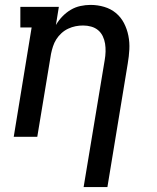

<svg xmlns="http://www.w3.org/2000/svg" viewBox="-20 -558 640 783"><path d="M321 205 407 -313Q410 -330 410.5 -347Q411 -364 408.5 -380Q406 -396 399 -410.5Q392 -425 380 -435Q368 -445 352 -449.5Q336 -454 319 -454Q303 -454 288 -451Q273 -448 258 -441Q243 -434 230.5 -422.5Q218 -411 209.5 -397.5Q201 -384 196 -368.5Q191 -353 188 -338L132 0H36L109 -446H63V-530H220L208 -456Q219 -475 234.5 -491Q250 -507 268.5 -518Q287 -529 308 -533.5Q329 -538 349 -538Q378 -538 405 -530Q432 -522 452.5 -505Q473 -488 485.5 -464Q498 -440 503.5 -412.5Q509 -385 507.5 -356.5Q506 -328 501 -299L418 205Z"/></svg>

Font: Iosevka Curly Slab MdEx
Style: Italic
Weight: 500
Width: 7
Italic angle: -9°
Monospace: yes
Designer: Belleve Invis
Foundry: Belleve Invis
Version: Version 11.0.0; ttfautohint (v1.8.3)